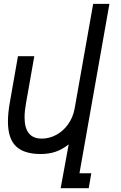

<svg xmlns="http://www.w3.org/2000/svg" viewBox="-20 -796 640 1016"><path d="M195 19Q107 19 64.5 -22Q22 -63 22 -153Q22 -198 32.5 -256.5L75 -498.5H161.5L117.5 -249Q110 -208 110 -175Q110 -62.5 201 -62.5Q240.5 -62.5 277.5 -82.2Q314.5 -102 340.5 -138.5Q366.5 -175 375 -222L473 -775.5H559L400.5 121H463L449.5 200H301L343.5 -32Q309 -5 274 7Q239 19 195 19Z"/></svg>

Font: JuliaMono
Style: Italic
Weight: 400
Italic angle: -9°
Monospace: yes
Designer: cormullion
Foundry: corm
Version: Version 0.057; ttfautohint (v1.8.4)